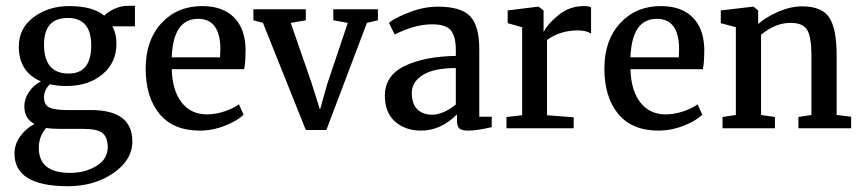

<svg xmlns="http://www.w3.org/2000/svg" viewBox="-20 -443 2978 663"><path d="M382 -294Q383 -228 334.5 -187Q286 -146 210 -146Q178 -146 152 -152Q132 -132 132 -107Q132 -81 150 -72Q168 -63 213 -63H294Q437 -63 437 45Q437 110 371 155Q305 200 215 200H214Q30 200 30 87Q30 55 50 27.5Q70 0 99 -15Q64 -33 64 -76Q64 -102 80 -125.5Q96 -149 121 -162Q45 -195 45 -282Q45 -346 96.5 -384Q148 -422 219 -422Q300 -422 340 -389Q351 -401 374 -412Q397 -423 423 -423H446V-352H368Q382 -327 382 -294ZM187 2Q160 2 139 -1Q114 28 114 68Q114 154 222 154Q274 154 313 130Q352 106 352 66Q352 32 334.5 17Q317 2 267 2ZM295 -286Q295 -381 214 -381Q132 -381 132 -289Q132 -189 217 -189Q295 -189 295 -286Z M670 8Q578 8 530.5 -50Q483 -108 483 -206Q483 -304 537.5 -363Q592 -422 678 -422Q748 -422 787 -384Q826 -346 828 -275Q828 -226 823 -204H573Q575 -131 607 -89.5Q639 -48 695 -48Q724 -48 755.5 -58.5Q787 -69 805 -83L821 -47Q800 -26 757 -9Q714 8 670 8ZM664 -378Q578 -378 573 -245H740Q740 -250 740.5 -261Q741 -272 741 -277Q739 -378 664 -378Z M1036 6 888 -364 855 -373V-411H1036V-373L984 -364L1056 -156L1085 -64L1110 -153L1181 -364L1131 -373V-411H1285V-373L1247 -364L1107 6Z M1309 -112Q1309 -182 1377 -215Q1445 -248 1554 -250V-270Q1554 -318 1536.5 -338.5Q1519 -359 1472 -359Q1413 -359 1343 -324L1323 -364Q1341 -380 1392 -400Q1443 -420 1492 -420Q1572 -420 1603.5 -387Q1635 -354 1635 -273V-40H1678V-4Q1627 8 1597 8Q1575 8 1566.5 1Q1558 -6 1558 -28V-48Q1502 8 1434 8Q1380 8 1344.5 -23Q1309 -54 1309 -112ZM1472 -47Q1510 -47 1554 -82V-208Q1478 -208 1440 -184Q1402 -160 1402 -122Q1402 -84 1421 -65.5Q1440 -47 1472 -47Z M1729 0V-39L1783 -45V-349L1733 -363V-407L1838 -420H1840L1857 -407V-334H1858Q1870 -359 1908 -390.5Q1946 -422 1996 -422Q2013 -422 2021 -418V-327Q2004 -338 1976 -338Q1914 -338 1869 -305V-45L1961 -38V0Z M2254 8Q2162 8 2114.5 -50Q2067 -108 2067 -206Q2067 -304 2121.5 -363Q2176 -422 2262 -422Q2332 -422 2371 -384Q2410 -346 2412 -275Q2412 -226 2407 -204H2157Q2159 -131 2191 -89.5Q2223 -48 2279 -48Q2308 -48 2339.5 -58.5Q2371 -69 2389 -83L2405 -47Q2384 -26 2341 -9Q2298 8 2254 8ZM2248 -378Q2162 -378 2157 -245H2324Q2324 -250 2324.5 -261Q2325 -272 2325 -277Q2323 -378 2248 -378Z M2475 0V-39L2521 -46V-349L2469 -363V-407L2580 -420H2582L2598 -407V-360Q2625 -384 2667.5 -402.5Q2710 -421 2750 -421Q2818 -421 2843.5 -382.5Q2869 -344 2869 -251V-46L2919 -40V0H2737V-39L2782 -46V-251Q2782 -313 2768 -338.5Q2754 -364 2710 -364Q2657 -364 2608 -323V-46L2656 -39V0Z"/></svg>

Font: Aikya Medium
Style: Regular
Weight: 500
Designer: Neelakash Kshetrimayum (Latin subset based on Merriweather by Eben Sorkin)
Foundry: Brand New Type
Version: Version 1.00 b005